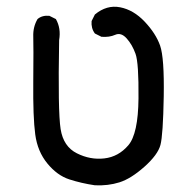

<svg xmlns="http://www.w3.org/2000/svg" viewBox="-20 -425 540 572"><path d="M262.7 127Q222.7 121.1 186.5 109.4Q150.4 97.7 121.1 62Q91.8 26.4 85 -24.4Q78.1 -75.2 79.1 -181.6Q80.1 -288.1 79.1 -316.4Q78.1 -344.7 91.8 -368.2Q105.5 -379.9 127 -377.9L146.5 -368.2Q162.1 -340.8 156.2 -305.7Q152.3 -92.8 160.6 -40.5Q168.9 11.7 209 31.7Q249 51.8 291 46.9Q333 42 362.3 7.8Q391.6 -26.4 392.6 -131.8Q393.6 -237.3 383.8 -264.6Q374 -292 357.4 -310.5Q340.8 -329.1 323.2 -321.3Q305.7 -313.5 282.2 -315.4L262.7 -325.2Q251 -340.8 252.9 -362.3L262.7 -381.8Q297.9 -411.1 337.9 -403.3Q377.9 -395.5 411.1 -360.4Q444.3 -325.2 457 -289.1Q469.7 -252.9 467.8 -137.7Q465.8 -22.5 458 6.8Q450.2 36.1 410.2 71.8Q370.1 107.4 335.9 118.2Q301.8 128.9 262.7 127Z"/></svg>

Font: JasonHandwriting2
Style: Regular
Weight: 400
Version: Version 1.05.10